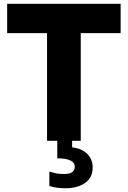

<svg xmlns="http://www.w3.org/2000/svg" viewBox="-20 -740 672 1009"><path d="M17.6 -720H614V-566H404.4V0H227.2V-566H17.6ZM359 -24V34.4Q410.9 40.4 439 69.2Q467 98 467 140Q467 178.8 447.1 202.8Q427.1 226.8 394.6 238.1Q362 249.4 324.2 249.4Q299 249.4 278.2 246.4Q257.4 243.4 239.4 237.4V162.4H243.4Q261.4 168.4 277.7 171.4Q293.9 174.4 315.8 174.4Q347.9 174.4 360.5 163.8Q373 153.3 373 135.8Q373 114.6 350.1 103.3Q327.2 92 281 92V-24Z"/></svg>

Font: Kufam
Style: Regular
Weight: 400
Designer: Wael Morcos, Artur Schmal
Foundry: Original Type
Version: Version 1.301; ttfautohint (v1.8.3)